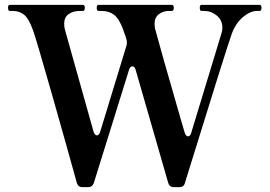

<svg xmlns="http://www.w3.org/2000/svg" viewBox="-20 -757 1109 790"><path d="M1048 -737Q1056 -737 1056 -725Q1056 -712 1048 -712H1038Q1010 -712 980 -687Q950 -662 934 -619Q917 -574 741 -5Q737 13 718 13H695Q677 13 672 -5L538 -470Q534 -484 525 -484Q515 -484 511 -470L366 -4Q360 13 343 13H319Q301 13 296 -5Q260 -136 195 -364.5Q130 -593 116 -632Q99 -680 79.5 -696Q60 -712 33 -712H20Q13 -712 13 -725Q13 -737 20 -737H321Q329 -737 329 -725Q329 -712 321 -712H309Q281 -712 262.5 -699Q244 -686 244 -659Q244 -645 248 -632L365 -215Q370 -200 379 -200Q387 -200 392 -214L500 -568Q502 -573 502 -582Q502 -591 500 -596Q496 -610 492.5 -618.5Q489 -627 488 -632Q471 -679 450 -695.5Q429 -712 399 -712H385Q378 -712 378 -725Q378 -737 385 -737H687Q695 -737 695 -725Q695 -712 687 -712H675Q651 -712 633.5 -698.5Q616 -685 616 -659Q616 -642 620 -632Q636 -570 721 -276L740 -211Q745 -196 754 -196Q763 -196 767 -211L891 -619Q895 -630 895 -643Q895 -674 872 -693Q849 -712 821 -712H809Q802 -712 802 -725Q802 -737 809 -737Z"/></svg>

Font: Shippori Mincho B1
Style: Bold
Weight: 700
Designer: FONTDASU
Foundry: FONTDASU / Google Inc. / but / Adobe
Version: Version 3.110; ttfautohint (v1.8.3)